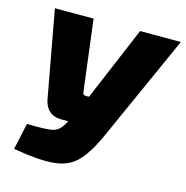

<svg xmlns="http://www.w3.org/2000/svg" viewBox="-104 -789 874 901"><g transform="rotate(15 332.5 -338.0)"><path d="M665 -690 436 -180Q393 -83 349.5 -38.5Q306 6 235 12Q166 19 39 -3L67 -132Q158 -129 190 -136Q222 -143 242 -178L250 -194H218Q140 -194 128 -280L53 -690H241L284 -345Q285 -330 299 -330H315L467 -690Z"/></g></svg>

Font: Ezarion Extra Bold
Style: Italic
Weight: 800
Italic angle: -8°
Designer: Natanael Gama
Version: Version 1.001;PS 001.001;hotconv 1.0.70;makeotf.lib2.5.58329